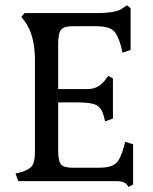

<svg xmlns="http://www.w3.org/2000/svg" viewBox="-20 -701 591 743"><path d="M495.1 12.7V-142.6L464.8 -152.3L459 -131.8Q446.3 -84 427.2 -67.9Q408.2 -51.8 360.4 -51.8H262.7Q227.5 -51.8 216.3 -64.5Q205.1 -77.1 205.1 -120.1V-304.7H281.2Q331.1 -304.7 351.6 -294.9Q372.1 -285.2 380.9 -253.9L386.7 -231.4L417 -242.2V-397.5L399.4 -407.2L391.6 -397.5Q363.3 -356.4 320.3 -356.4H205.1V-530.3Q205.1 -572.3 216.3 -585.9Q227.5 -599.6 262.7 -599.6H351.6Q398.4 -599.6 417.5 -583.5Q436.5 -567.4 449.2 -518.6L454.1 -497.1L485.4 -507.8V-668.9L471.7 -680.7L454.1 -668.9Q430.7 -650.4 351.6 -650.4H75.2L62.5 -635.7L75.2 -619.1Q115.2 -565.4 115.2 -468.8V-114.3Q115.2 -74.2 104 -59.1Q92.8 -43.9 59.6 -34.2L40 -29.3L50.8 0H432.6Q459 0 470.7 12.7L477.5 22.5Z"/></svg>

Font: Kurale
Style: Regular
Weight: 400
Version: 1.0; ttfautohint (v1.3)